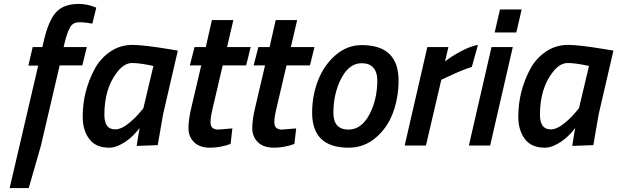

<svg xmlns="http://www.w3.org/2000/svg" viewBox="-20 -739 3135 975"><path d="M379 -719Q420 -719 456 -705L469 -700L449 -619Q412 -626 382 -626Q352 -626 337.5 -603Q323 -580 310 -529L303 -500H421L398 -407H283L188 0L126 216H29L174 -406H124L146 -500H195L202 -530Q226 -634 264.5 -676.5Q303 -719 379 -719Z M535 11Q466 11 433 -33.5Q400 -78 400 -145.5Q400 -213 415.5 -273Q431 -333 460 -387.5Q489 -442 539.5 -476.5Q590 -511 653 -511Q709 -511 841 -489L883 -482L808 -158L781 -2L674 2Q685 -70 689 -89Q642 -27 582 0Q558 11 535 11ZM759 -404Q691 -419 651 -419Q611 -419 576 -374Q510 -291 510 -156Q510 -119 523.5 -100.5Q537 -82 565.5 -82Q594 -82 628 -108.5Q662 -135 685 -162L708 -189Z M1049 -118Q1049 -81 1088 -81L1160 -87L1151 -8Q1099 11 1046.5 11Q994 11 965.5 -17Q937 -45 937 -88.5Q937 -132 952 -194L1002 -407H944L968 -500H1025L1056 -637H1165L1133 -500H1253L1230 -407H1111L1059 -185Q1049 -143 1049 -118Z M1373 -118Q1373 -81 1412 -81L1484 -87L1475 -8Q1423 11 1370.5 11Q1318 11 1289.5 -17Q1261 -45 1261 -88.5Q1261 -132 1276 -194L1326 -407H1268L1292 -500H1349L1380 -637H1489L1457 -500H1577L1554 -407H1435L1383 -185Q1373 -143 1373 -118Z M1817 -510Q2004 -510 2004 -330Q2004 -244 1976 -167.5Q1948 -91 1888.5 -40Q1829 11 1750 11Q1565 11 1565 -167Q1565 -253 1595 -330.5Q1625 -408 1684 -459Q1743 -510 1817 -510ZM1750 -81Q1815 -81 1855.5 -157Q1896 -233 1896 -331Q1896 -372 1876 -395Q1856 -418 1817 -418Q1753 -418 1713 -341Q1673 -264 1673 -166Q1673 -81 1750 -81Z M2035 0 2150 -500H2257L2240 -427Q2274 -454 2322.5 -479.5Q2371 -505 2407 -511L2376 -399Q2331 -386 2247 -346L2221 -334L2143 0Z M2361 0 2476 -500H2584L2469 0ZM2492 -574 2519 -691H2629L2602 -574Z M2747 11Q2678 11 2645 -33.5Q2612 -78 2612 -145.5Q2612 -213 2627.5 -273Q2643 -333 2672 -387.5Q2701 -442 2751.5 -476.5Q2802 -511 2865 -511Q2921 -511 3053 -489L3095 -482L3020 -158L2993 -2L2886 2Q2897 -70 2901 -89Q2854 -27 2794 0Q2770 11 2747 11ZM2971 -404Q2903 -419 2863 -419Q2823 -419 2788 -374Q2722 -291 2722 -156Q2722 -119 2735.5 -100.5Q2749 -82 2777.5 -82Q2806 -82 2840 -108.5Q2874 -135 2897 -162L2920 -189Z"/></svg>

Font: Titillium Web SemiBold
Style: Italic
Weight: 600
Italic angle: -13°
Version: Version 1.002;PS 57.000;hotconv 1.0.70;makeotf.lib2.5.55311